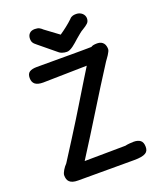

<svg xmlns="http://www.w3.org/2000/svg" viewBox="-173 -1090 1008 1199"><g transform="rotate(-20 330.5 -490.5)"><path d="M64.5 0ZM64.5 -59.6Q64.5 -66.4 67.9 -75Q71.3 -83.5 76.7 -92.5Q82 -101.6 88.6 -110.1Q95.2 -118.7 102.1 -125.5Q150.4 -201.2 186.5 -258.1Q222.7 -314.9 250.5 -360.1Q278.3 -405.3 300.3 -441.4Q322.3 -477.5 342.8 -511.2Q363.3 -544.9 384.3 -579.3Q405.3 -613.8 431.2 -655.3L140.1 -649.4Q103.5 -649.4 86.7 -663.1Q69.8 -676.8 69.8 -704.6Q69.8 -732.4 86.4 -743.4Q103 -754.4 135.3 -754.4Q198.2 -754.4 245.8 -754.4Q293.5 -754.4 329.1 -754.4Q364.7 -754.4 390.4 -754.4Q416 -754.4 435.3 -754.6Q454.6 -754.9 469.5 -754.9Q484.4 -754.9 498.5 -755.4Q509.3 -764.2 539.6 -764.2Q554.7 -764.2 564.9 -759Q575.2 -753.9 581.3 -745.8Q587.4 -737.8 589.8 -727.5Q592.3 -717.3 592.3 -707.5Q592.3 -700.7 587.6 -691.2Q583 -681.6 576.7 -671.9Q570.3 -662.1 563.7 -653.1Q557.1 -644 553.7 -639.2Q466.8 -503.9 384.3 -369.6Q301.8 -235.4 215.3 -100.1L487.3 -103Q498.5 -106 515.4 -107.4Q532.2 -108.9 543.5 -108.9Q571.8 -108.9 587.9 -96.4Q604 -84 604 -53.2Q604 -40 599.6 -30Q595.2 -20 584.2 -13.4Q573.2 -6.8 554.4 -3.4Q535.6 0 507.3 0H135.3Q114.7 0 101.3 -4.2Q87.9 -8.3 79.6 -16.1Q71.3 -23.9 67.9 -34.9Q64.5 -45.9 64.5 -59.6ZM345.2 -778.8Q328.6 -778.8 313 -784.4Q297.4 -790 281.7 -805.2L186 -883.8Q177.7 -890.6 171.9 -895.8Q166 -900.9 162.4 -906.5Q158.7 -912.1 157 -918.5Q155.3 -924.8 155.3 -934.6Q155.3 -955.1 167.7 -968.3Q180.2 -981.4 203.6 -981.4Q223.6 -981.4 234.9 -974.9Q246.1 -968.3 254.4 -960L344.7 -893.1Q367.2 -908.2 390.9 -926.8Q414.6 -945.3 434.1 -963.9Q439 -970.2 445.1 -973.9Q451.2 -977.5 457.3 -979.2Q463.4 -981 469.2 -981.2Q475.1 -981.4 480 -981.4Q491.2 -981.4 501 -977.5Q510.7 -973.6 518.1 -967Q525.4 -960.4 529.5 -951.7Q533.7 -942.9 533.7 -933.1Q533.7 -913.1 521 -901.1Q508.3 -889.2 487.3 -877Q474.6 -870.1 460.9 -858.6Q447.3 -847.2 432.1 -834.5Q420.4 -824.2 409.2 -814.2Q397.9 -804.2 387 -796.4Q376 -788.6 365.5 -783.7Q355 -778.8 345.2 -778.8Z"/></g></svg>

Font: Autour One
Style: Regular
Weight: 400
Version: Version 1.007; ttfautohint (v0.92) -l 24 -r 24 -G 200 -x 7 -